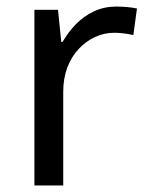

<svg xmlns="http://www.w3.org/2000/svg" viewBox="-20 -566 453 586"><path d="M335 -546Q350 -546 367.5 -544.5Q385 -543 398 -540L387 -459Q374 -462 358.5 -464Q343 -466 329 -466Q298 -466 270 -453Q242 -440 220 -416.5Q198 -393 185.5 -360Q173 -327 173 -286V0H85V-536H157L167 -438H171Q188 -468 212 -492.5Q236 -517 267 -531.5Q298 -546 335 -546Z"/></svg>

Font: uhindi25
Style: Book
Weight: 400
Designer: Jelle Bosma - Monotype Design Team
Foundry: Monotype Imaging Inc.
Version: Version 2.003